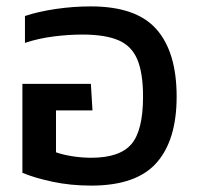

<svg xmlns="http://www.w3.org/2000/svg" viewBox="-20 -570 615 600"><path d="M265 10Q201 10 144.5 -2Q88 -14 50 -30V-308H264L269 -225H155V-94Q178 -86 207.5 -81.5Q237 -77 265 -77Q354 -77 390.5 -119.5Q427 -162 427 -268Q427 -342 409 -384.5Q391 -427 349.5 -444.5Q308 -462 237 -462Q194 -462 147 -456Q100 -450 58 -436V-520Q100 -534 154.5 -542Q209 -550 264 -550Q406 -550 469 -478.5Q532 -407 532 -268Q532 -132 469 -61Q406 10 265 10Z"/></svg>

Font: Kanit
Style: Regular
Weight: 400
Designer: Katatrad Team
Foundry: CadsonDemak
Version: Version 2.000; ttfautohint (v1.8.3)